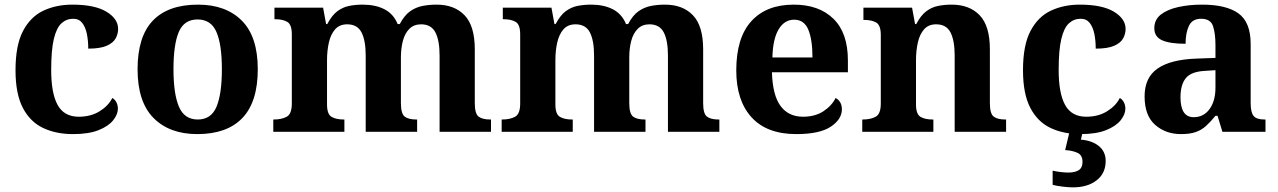

<svg xmlns="http://www.w3.org/2000/svg" viewBox="-20 -569 5516 829"><path d="M295 10Q222 10 166 -16.5Q110 -43 78.5 -103.5Q47 -164 47 -266Q47 -374 79.5 -435.5Q112 -497 167.5 -523Q223 -549 292 -549Q389 -549 439.5 -518.5Q490 -488 490 -444Q490 -423 479.5 -403.5Q469 -384 441 -371.5Q413 -359 361 -359Q361 -394 355 -423Q349 -452 335 -470Q321 -488 296 -488Q267 -488 245.5 -468.5Q224 -449 212.5 -401Q201 -353 201 -267Q201 -166 229 -115.5Q257 -65 320 -65Q372 -65 410 -88.5Q448 -112 465 -146Q477 -139 483 -126.5Q489 -114 489 -100Q489 -75 468.5 -49.5Q448 -24 405.5 -7Q363 10 295 10Z M832 10Q712 10 643 -59.5Q574 -129 574 -270Q574 -411 640 -480Q706 -549 835 -549Q955 -549 1024 -480Q1093 -411 1093 -270Q1093 -129 1026.5 -59.5Q960 10 832 10ZM834 -53Q892 -53 915 -108.5Q938 -164 938 -270Q938 -377 914.5 -431Q891 -485 833 -485Q775 -485 752 -431Q729 -377 729 -270Q729 -164 752.5 -108.5Q776 -53 834 -53Z M1160 0V-53H1162Q1196 -53 1218 -65Q1240 -77 1240 -122V-421Q1240 -463 1220.5 -474.5Q1201 -486 1168 -486H1165V-536H1375L1388 -465H1393Q1413 -503 1436.5 -520.5Q1460 -538 1487.5 -543.5Q1515 -549 1546 -549Q1601 -549 1640 -529Q1679 -509 1697 -465H1706Q1726 -503 1751 -520.5Q1776 -538 1805 -543.5Q1834 -549 1865 -549Q1942 -549 1986 -503Q2030 -457 2030 -356V-124Q2030 -78 2046.5 -65.5Q2063 -53 2097 -53H2100V0H1878V-329Q1878 -394 1860 -429Q1842 -464 1798 -464Q1767 -464 1747.5 -444.5Q1728 -425 1719.5 -392.5Q1711 -360 1711 -321V-124Q1711 -78 1727.5 -65.5Q1744 -53 1778 -53H1781V0H1559V-329Q1559 -394 1541 -429Q1523 -464 1479 -464Q1446 -464 1427 -442.5Q1408 -421 1400 -385.5Q1392 -350 1392 -309V-118Q1392 -76 1411.5 -64.5Q1431 -53 1464 -53H1467V0Z M2146 0V-53H2148Q2182 -53 2204 -65Q2226 -77 2226 -122V-421Q2226 -463 2206.5 -474.5Q2187 -486 2154 -486H2151V-536H2361L2374 -465H2379Q2399 -503 2422.5 -520.5Q2446 -538 2473.5 -543.5Q2501 -549 2532 -549Q2587 -549 2626 -529Q2665 -509 2683 -465H2692Q2712 -503 2737 -520.5Q2762 -538 2791 -543.5Q2820 -549 2851 -549Q2928 -549 2972 -503Q3016 -457 3016 -356V-124Q3016 -78 3032.5 -65.5Q3049 -53 3083 -53H3086V0H2864V-329Q2864 -394 2846 -429Q2828 -464 2784 -464Q2753 -464 2733.5 -444.5Q2714 -425 2705.5 -392.5Q2697 -360 2697 -321V-124Q2697 -78 2713.5 -65.5Q2730 -53 2764 -53H2767V0H2545V-329Q2545 -394 2527 -429Q2509 -464 2465 -464Q2432 -464 2413 -442.5Q2394 -421 2386 -385.5Q2378 -350 2378 -309V-118Q2378 -76 2397.5 -64.5Q2417 -53 2450 -53H2453V0Z M3418 10Q3291 10 3225 -62.5Q3159 -135 3159 -265Q3159 -406 3224 -477.5Q3289 -549 3407 -549Q3516 -549 3578.5 -488Q3641 -427 3641 -308V-257H3313Q3316 -157 3350.5 -111Q3385 -65 3447 -65Q3499 -65 3535 -88.5Q3571 -112 3588 -146Q3615 -131 3615 -97Q3615 -54 3567 -22Q3519 10 3418 10ZM3488 -321Q3488 -398 3470 -441Q3452 -484 3409 -484Q3367 -484 3342 -442.5Q3317 -401 3315 -321Z M3703 0V-53H3705Q3739 -53 3761 -65Q3783 -77 3783 -122V-418Q3783 -460 3763.5 -471.5Q3744 -483 3711 -483H3708V-536H3918L3931 -465H3936Q3956 -503 3979.5 -520.5Q4003 -538 4030.5 -543.5Q4058 -549 4089 -549Q4166 -549 4210 -503Q4254 -457 4254 -356V-124Q4254 -78 4270.5 -65.5Q4287 -53 4321 -53H4324V0H4102V-329Q4102 -394 4084 -429Q4066 -464 4022 -464Q3989 -464 3970 -442.5Q3951 -421 3943 -385.5Q3935 -350 3935 -309V-118Q3935 -76 3954.5 -64.5Q3974 -53 4007 -53H4010V0Z M4645 10Q4572 10 4516 -16.5Q4460 -43 4428.5 -103.5Q4397 -164 4397 -266Q4397 -374 4429.5 -435.5Q4462 -497 4517.5 -523Q4573 -549 4642 -549Q4739 -549 4789.5 -518.5Q4840 -488 4840 -444Q4840 -423 4829.5 -403.5Q4819 -384 4791 -371.5Q4763 -359 4711 -359Q4711 -394 4705 -423Q4699 -452 4685 -470Q4671 -488 4646 -488Q4617 -488 4595.5 -468.5Q4574 -449 4562.5 -401Q4551 -353 4551 -267Q4551 -166 4579 -115.5Q4607 -65 4670 -65Q4722 -65 4760 -88.5Q4798 -112 4815 -146Q4827 -139 4833 -126.5Q4839 -114 4839 -100Q4839 -75 4818.5 -49.5Q4798 -24 4755.5 -7Q4713 10 4645 10ZM4612 240Q4596 240 4569.5 237Q4543 234 4525 229V168Q4563 176 4593 176Q4622 176 4638 165.5Q4654 155 4654 130Q4654 101 4632.5 91Q4611 81 4579 79L4600 -9H4657L4647 34Q4696 38 4725 62Q4754 86 4754 126Q4754 179 4715 209.5Q4676 240 4612 240Z M5079 10Q5013 10 4967.5 -30Q4922 -70 4922 -153Q4922 -234 4978 -273Q5034 -312 5146 -316L5228 -319V-374Q5228 -424 5217.5 -456Q5207 -488 5166 -488Q5128 -488 5113.5 -457.5Q5099 -427 5099 -380Q5032 -380 4998 -395Q4964 -410 4964 -447Q4964 -484 4992 -506Q5020 -528 5067 -538.5Q5114 -549 5170 -549Q5275 -549 5327.5 -511Q5380 -473 5380 -379V-124Q5380 -83 5393 -68Q5406 -53 5440 -53H5444V0H5258L5237 -69H5228Q5206 -42 5186.5 -24.5Q5167 -7 5142 1.5Q5117 10 5079 10ZM5134 -63Q5177 -63 5202.5 -98Q5228 -133 5228 -191V-266L5183 -263Q5123 -260 5100 -231.5Q5077 -203 5077 -149Q5077 -63 5134 -63Z"/></svg>

Font: NotoSerif-Bold
Style: Regular
Weight: 700
Designer: Monotype Design Team
Foundry: Monotype Imaging Inc.
Version: Version 2.007; ttfautohint (v1.8) -l 8 -r 50 -G 200 -x 14 -D